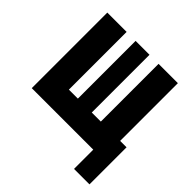

<svg xmlns="http://www.w3.org/2000/svg" viewBox="-172 -658 930 930"><g transform="rotate(45 293.0 -193.5)"><path d="M397.5 0V-517.6H529.8V0ZM75.2 0V-122.1H513.2V0ZM46.4 0V-517.6H178.7V0ZM467.8 131.8V-122.1H573.7V131.8ZM240.2 0V-517.6H335.4V0Z"/></g></svg>

Font: Cascadia Mono PL
Style: Regular
Weight: 400
Monospace: yes
Designer: Aaron Bell
Foundry: Saja Typeworks
Version: Version 2102.003